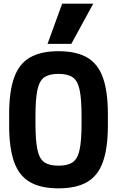

<svg xmlns="http://www.w3.org/2000/svg" viewBox="-20 -1020 640 1050"><path d="M300 10Q203 10 143.5 -24.5Q84 -59 57 -135Q30 -211 30 -335V-395Q30 -519 57 -595Q84 -671 143.5 -705.5Q203 -740 300 -740Q397 -740 456.5 -705.5Q516 -671 543 -595Q570 -519 570 -395V-335Q570 -211 543 -135Q516 -59 456.5 -24.5Q397 10 300 10ZM300 -114Q351 -114 378 -133Q405 -152 415.5 -202Q426 -252 426 -345V-385Q426 -478 415.5 -528Q405 -578 378 -597Q351 -616 300 -616Q249 -616 222 -597Q195 -578 184.5 -528Q174 -478 174 -385V-345Q174 -252 184.5 -202Q195 -152 222 -133Q249 -114 300 -114ZM370 -780H240L320 -1000H490Z"/></svg>

Font: M PLUS Code Latin Expanded
Style: Bold
Weight: 700
Width: 7
Designer: Coji Morishita
Foundry: UNDERFOREST DESIGN
Version: Version 1.002; ttfautohint (v1.8.3)